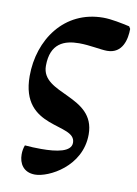

<svg xmlns="http://www.w3.org/2000/svg" viewBox="-81 -535 577 810"><g transform="rotate(10 207.5 -130.0)"><path d="M126 221C184 221 320 153 320 15C320 -153 92 -116 92 -239C92 -336 151 -357 214 -357C260 -357 307 -346 335 -346C402 -346 415 -411 415 -454L409 -464C377 -471 331 -481 296 -481C128 -481 32 -340 32 -185C32 44 261 -25 261 61C261 100 200 110 133 110C110 110 85 109 63 107C58 120 56 133 56 147C56 185 76 221 126 221Z"/></g></svg>

Font: STIX Two Text
Style: Bold Italic
Weight: 700
Italic angle: -12°
Designer: Ross Mills, John Hudson & Paul Hanslow, Tiro Typeworks Ltd; with prior portions MicroPress Inc. and Coen Hoffman, Elsevi
Foundry: Tiro Typeworks Ltd
Version: Version 2.13 b171